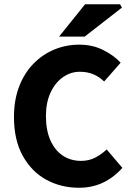

<svg xmlns="http://www.w3.org/2000/svg" viewBox="-20 -875 622 907"><path d="M353 12Q269 12 199.5 -25.5Q130 -63 88 -138Q46 -213 46 -322Q46 -403 70.5 -466.5Q95 -530 138 -574Q181 -618 236.5 -641Q292 -664 354 -664Q417 -664 467 -639Q517 -614 550 -579L472 -490Q448 -513 420 -524.5Q392 -536 357 -536Q314 -536 277.5 -510.5Q241 -485 219 -438Q197 -391 197 -327Q197 -260 218 -212.5Q239 -165 276.5 -140Q314 -115 363 -115Q401 -115 431 -131Q461 -147 484 -169L558 -82Q516 -35 465 -11.5Q414 12 353 12ZM259 -702 382 -855H547L556 -839L380 -702Z"/></svg>

Font: Source Sans 3
Style: Bold
Weight: 700
Designer: Paul D. Hunt
Foundry: Adobe
Version: Version 3.052;hotconv 1.1.0;makeotfexe 2.6.0